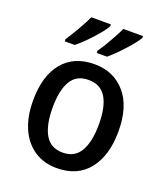

<svg xmlns="http://www.w3.org/2000/svg" viewBox="-142 -863 838 970"><g transform="rotate(20 277.5 -378.0)"><path d="M507 -271Q507 -141 447 -65.5Q387 10 276 10Q207 10 155.5 -24Q104 -58 76 -121Q48 -184 48 -271Q48 -403 108 -476Q168 -549 279 -549Q381 -549 444 -477Q507 -405 507 -271ZM153 -270Q153 -177 183 -125.5Q213 -74 278 -74Q342 -74 372 -125.5Q402 -177 402 -271Q402 -364 372 -414Q342 -464 277 -464Q212 -464 182.5 -414Q153 -364 153 -270ZM459 -756Q448 -737 424 -708.5Q400 -680 372.5 -652Q345 -624 323 -606H268V-618Q283 -639 299 -666Q315 -693 329.5 -719.5Q344 -746 353 -766H459ZM286 -756Q276 -737 252.5 -709Q229 -681 201.5 -653Q174 -625 150 -606H96V-618Q118 -650 142.5 -693Q167 -736 181 -766H286Z"/></g></svg>

Font: Noto Sans Georgian SemiCondensed Medium
Style: Regular
Weight: 500
Width: 4
Designer: Monotype Design Team, Akaki Razmadze
Foundry: Google LLC
Version: Version 2.005; ttfautohint (v1.8.4.7-5d5b)